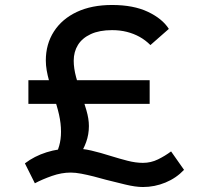

<svg xmlns="http://www.w3.org/2000/svg" viewBox="-20 -730 835 771"><path d="M257 -53 172 -74Q186 -81 198 -99.5Q210 -118 217.5 -144Q225 -170 225 -201Q225 -218 223 -235Q221 -252 217 -270Q213 -288 207 -308Q201 -328 193 -351Q184 -381 177.5 -404Q171 -427 167.5 -447.5Q164 -468 164 -487Q164 -553 196.5 -603.5Q229 -654 288.5 -682Q348 -710 430 -710Q516 -710 574 -682.5Q632 -655 658 -614L584 -549Q564 -569 540.5 -582Q517 -595 489.5 -602Q462 -609 430 -609Q379 -609 344.5 -593Q310 -577 293 -549.5Q276 -522 276 -486Q276 -456 285.5 -420.5Q295 -385 306 -354Q317 -321 327 -287Q337 -253 337 -224Q337 -190 326 -159.5Q315 -129 297 -102.5Q279 -76 257 -53ZM554 21Q524 21 483 11Q442 1 406 -8Q382 -15 356 -21.5Q330 -28 306.5 -32.5Q283 -37 264 -37Q227 -37 188.5 -23.5Q150 -10 120 6L80 -74Q118 -103 167 -118.5Q216 -134 272 -134Q310 -134 346.5 -125.5Q383 -117 427 -103Q459 -93 492 -84.5Q525 -76 554 -76Q586 -76 614.5 -90Q643 -104 667 -122L719 -48Q688 -15 644.5 3Q601 21 554 21ZM94 -313V-408H581V-313Z"/></svg>

Font: Lexend Giga
Style: Regular
Weight: 400
Designer: Bonnie Shaver-Troup, Thomas Jockin
Foundry: Lexend
Version: Version 1.007